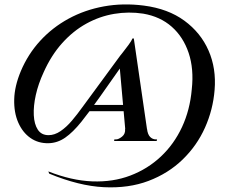

<svg xmlns="http://www.w3.org/2000/svg" viewBox="-20 -713 1026 858"><path d="M623 -688Q731 -674 804 -620.5Q877 -567 912 -487Q947 -407 939 -311Q932 -223 896 -142.5Q860 -62 796 0Q732 62 643.5 95.5Q555 129 444 123.5Q333 118 200 63L196 53Q300 94 392.5 97.5Q485 101 562.5 71.5Q640 42 699 -13.5Q758 -69 793.5 -145.5Q829 -222 837 -314Q847 -405 823 -476.5Q799 -548 747.5 -593.5Q696 -639 620 -652Q555 -662 490 -651Q425 -640 366 -607.5Q307 -575 258 -520.5Q209 -466 175 -390Q151 -338 140 -288.5Q129 -239 131 -198.5Q133 -158 149 -133.5Q165 -109 197 -109Q224 -109 250.5 -127Q277 -145 301.5 -174Q326 -203 348.5 -234.5Q371 -266 390 -291L517 -464Q517 -464 529 -479Q541 -494 554.5 -512.5Q568 -531 572 -541H578L565 -477L427 -281Q380 -214 343 -168Q306 -122 271.5 -98Q237 -74 197 -73Q151 -72 116 -96.5Q81 -121 61.5 -165.5Q42 -210 43.5 -269Q45 -328 73 -395Q105 -471 159.5 -530.5Q214 -590 286.5 -629.5Q359 -669 444.5 -684.5Q530 -700 623 -688ZM551 -244 541 -216H352L363 -244ZM637 -137Q640 -112 651 -101Q662 -90 677 -90Q676 -90 679 -90Q682 -90 682 -90L680 -83H490L491 -90H498Q510 -90 525.5 -102.5Q541 -115 539 -137ZM578 -541 644 -87H544L513 -434Z"/></svg>

Font: Cinzel SemiBold
Style: Regular
Weight: 600
Designer: Natanael Gama
Version: Version 2.000